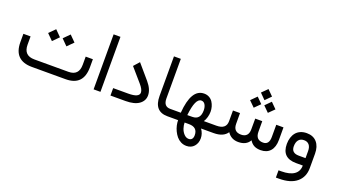

<svg xmlns="http://www.w3.org/2000/svg" viewBox="-72 -1283 3745 2135"><g transform="rotate(20 1800.5 -215.5)"><path d="M261.2 -87.9H664.1Q786.6 -87.9 786.6 -216.3V-312.5H871.6V-217.8Q871.6 0 662.6 0H262.7Q156.7 0 102.8 -54.2Q48.8 -108.4 48.8 -215.8V-314H133.8V-216.3Q133.8 -87.9 261.2 -87.9ZM476.1 -416.5 545.9 -486.8 616.2 -416.5 545.9 -346.2ZM304.2 -416.5 374.5 -486.8 444.3 -416.5 374.5 -346.2Z M993.7 -651.4H1074.7V-0.5H993.7Z M1316.4 -395 1375.5 -461.4ZM1371.1 0H1193.4V-87.9H1371.6ZM1371.1 0H1193.4V-87.9H1371.6Q1500.5 -87.9 1500.5 -146.5Q1500.5 -183.1 1453.1 -237.3L1316.4 -395L1375.5 -461.4L1521 -291.5Q1585.9 -215.3 1585.9 -143.6Q1585.9 -79.6 1531.2 -39.8Q1476.6 0 1371.1 0Z M1900.9 -42Q1900.9 0 1889.6 0H1867.2Q1708 0 1708 -183.1V-650.9H1789.1V-182.6Q1789.1 -87.9 1868.7 -87.9H1889.6Q1900.9 -87.9 1900.9 -47.4Z M1883.8 -87.9H1993.7V-88.9Q2015.6 -377 2167 -377Q2200.7 -377 2227.3 -362.1Q2253.9 -347.2 2269.5 -322.8Q2285.2 -298.3 2293.2 -269.8Q2301.3 -241.2 2301.3 -211.4Q2301.3 -179.2 2292 -145.8Q2282.7 -112.3 2266.6 -87.9H2373.5Q2384.8 -87.9 2384.8 -47.4V-42Q2384.8 0 2373.5 0H2265.6Q2300.3 49.3 2300.3 104.5Q2300.3 161.6 2266.8 199.7Q2233.4 237.8 2176.8 237.8Q2141.1 237.8 2110.6 222.2Q2080.1 206.5 2059.1 181.2Q2038.1 155.8 2022.9 124.3Q2007.8 92.8 2000.7 60.8Q1993.7 28.8 1993.7 0H1883.8Q1871.6 0 1871.6 -42V-47.4Q1871.6 -87.9 1883.8 -87.9ZM2225.1 95.2Q2225.1 0 2122.1 0H2070.8Q2070.8 33.2 2082.5 68.4Q2094.2 103.5 2118.9 129.6Q2143.6 155.8 2174.8 155.8Q2199.7 155.8 2212.4 139.6Q2225.1 123.5 2225.1 95.2ZM2224.6 -198.7Q2224.6 -238.8 2208.7 -266.1Q2192.9 -293.5 2163.1 -293.5Q2092.8 -293.5 2070.8 -88.9V-87.9H2071.8L2129.9 -88.4Q2224.6 -88.9 2224.6 -198.7Z M2754.4 -603.5 2820.3 -668.9 2885.7 -603.5 2820.3 -537.1ZM2837.9 -482.9 2903.8 -549.3 2970.2 -482.9 2903.8 -417.5ZM2669.9 -482.9 2736.3 -549.3 2802.2 -482.9 2736.3 -417.5ZM2968.8 0Q2921.9 0 2890.4 -16.8Q2858.9 -33.7 2837.9 -68.8Q2799.3 0 2703.6 0Q2618.7 0 2574.2 -68.8Q2528.3 0 2414.1 0H2368.2Q2356 0 2356 -42V-47.4Q2356 -87.9 2368.2 -87.9H2414.6Q2530.3 -87.9 2530.3 -182.6V-309.6H2613.8L2614.3 -181.6Q2614.7 -134.8 2637.5 -111.3Q2660.2 -87.9 2705.6 -87.9Q2748.5 -87.9 2771 -111.6Q2793.5 -135.3 2793.5 -182.1L2793.9 -309.6H2877L2877.4 -183.1Q2878.4 -88.4 2965.8 -88.4Q3037.1 -88.4 3037.1 -181.2V-325.2H3122.6V-177.2Q3122.6 -92.3 3082.3 -46.1Q3042 0 2968.8 0Z M3552.2 -169.9V0Q3552.2 106.4 3479.5 167.2Q3406.7 228 3270 228H3233.9V142.1H3267.1Q3365.2 142.1 3417 106Q3468.8 69.8 3469.2 1V0H3390.1Q3220.2 0 3220.2 -165.5Q3220.2 -206.5 3231 -240.7Q3241.7 -274.9 3262.5 -300.3Q3283.2 -325.7 3315.7 -339.8Q3348.1 -354 3389.6 -354Q3466.8 -354 3509.5 -304.7Q3552.2 -255.4 3552.2 -169.9ZM3301.8 -167.5Q3301.8 -87.9 3389.6 -87.9H3469.7V-170.4Q3469.7 -219.2 3448 -244.6Q3426.3 -270 3387.7 -270Q3345.7 -270 3323.7 -242.9Q3301.8 -215.8 3301.8 -167.5Z"/></g></svg>

Font: Shabnam FD
Style: Regular
Weight: 400
Foundry: DejaVu fonts team - Redesigned by Saber Rastikerdar - Based on Vazir font
Version: Version 5.00;October 20, 2019;FontCreator 12.0.0.2547 64-bit